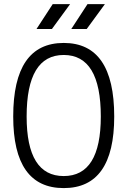

<svg xmlns="http://www.w3.org/2000/svg" viewBox="-20 -914 626 943"><path d="M293 9.8Q44.9 9.8 44.9 -341.8Q44.9 -703.1 293 -703.1Q541 -703.1 541 -341.8Q541 9.8 293 9.8ZM293 -49.3Q475.1 -49.3 475.1 -341.8Q475.1 -644 293 -644Q110.8 -644 110.8 -341.8Q110.8 -49.3 293 -49.3ZM159.2 -771.5 238.8 -893.6H324.2L234.9 -771.5ZM330.1 -771.5 409.7 -893.6H495.1L405.8 -771.5Z"/></svg>

Font: CaskaydiaMono NF Light
Style: Regular
Weight: 300
Designer: Aaron Bell
Foundry: Saja Typeworks
Version: Version 2111.001; ttfautohint (v1.8.4);Nerd Fonts 3.1.1